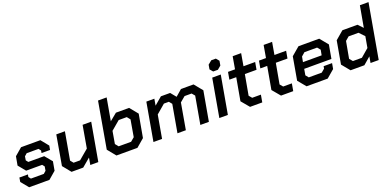

<svg xmlns="http://www.w3.org/2000/svg" viewBox="-3 -1540 4811 2366"><g transform="rotate(-20 2402.5 -357.0)"><path d="M14 -99 23 -154H135L129 -122L152 -93H321L354 -122L363 -176L340 -205H130L52 -300L73 -415L170 -498H423L504 -398L494 -344H383L388 -376L365 -405H210L177 -376L169 -326L192 -297H400L480 -201L459 -84L361 0H95Z M564 -107 632 -498H745L681 -136L713 -97H798L926 -205L977 -498H1090L1002 0H897L913 -92L804 0H651Z M1152 -108 1258 -714H1371L1319 -420L1414 -498H1587L1674 -391L1620 -90L1515 0H1240ZM1467 -97 1517 -139 1555 -359 1521 -401H1415L1298 -302L1270 -139L1304 -97Z M1813 -498H1918L1903 -412L2004 -498H2125L2184 -426L2267 -498H2432L2521 -389L2452 0H2340L2404 -362L2371 -401H2279L2210 -343L2150 0H2040L2104 -363L2073 -401H2008L1891 -301L1838 0H1725Z M2680 -605 2690 -663 2739 -703H2799L2832 -663L2822 -604L2776 -565H2714ZM2677 -498H2789L2701 0H2589Z M2904 -105 2957 -402H2867L2884 -498H2976L3004 -660H3115L3087 -498H3240L3223 -402H3070L3022 -135L3055 -96H3169L3152 0H2992Z M3310 -105 3363 -402H3273L3290 -498H3382L3410 -660H3521L3493 -498H3646L3629 -402H3476L3428 -135L3461 -96H3575L3558 0H3398Z M3647 -104 3700 -406 3808 -498H4080L4168 -391L4136 -212H3779L3765 -132L3796 -94H3966L4010 -131L4015 -161H4126L4113 -88L4010 0H3733ZM4038 -295 4051 -364 4018 -404H3852L3806 -364L3793 -295Z M4223 -106 4276 -406 4384 -498H4582L4642 -435L4692 -714H4805L4679 0H4572L4586 -82L4491 0H4310ZM4494 -97 4599 -187 4625 -333 4560 -401H4430L4381 -359L4341 -139L4376 -97Z"/></g></svg>

Font: Chakra Petch SemiBold
Style: Italic
Weight: 600
Italic angle: -10°
Designer: Katatrad Aksorn Co.,Ltd.
Foundry: Cadson Demak Co.,Ltd.
Version: Version 1.000; ttfautohint (v1.6)